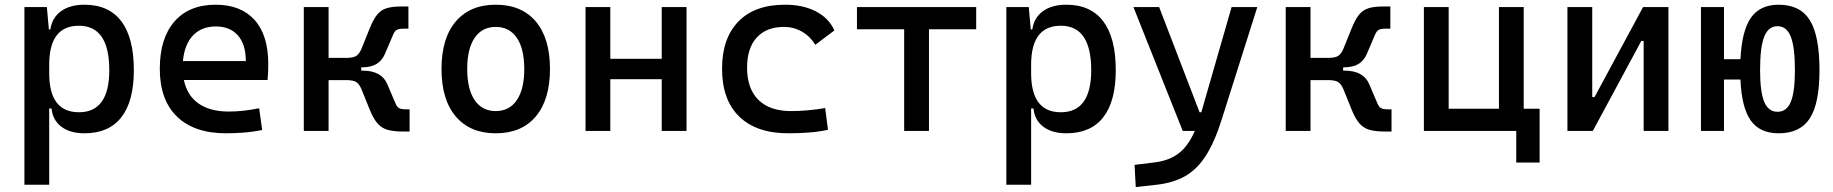

<svg xmlns="http://www.w3.org/2000/svg" viewBox="-20 -547 7657 802"><path d="M82 224.6V-517.6H175.8L184.1 -423.8H190.4Q197.3 -472.7 234.6 -500Q272 -527.3 332.5 -527.3Q434.6 -527.3 486.8 -458Q539.1 -388.7 539.1 -253.9Q539.1 -124 486.8 -57.1Q434.6 9.8 332.5 9.8Q272.9 9.8 236.6 -17.6Q200.2 -44.9 195.3 -93.8H185.5V224.6ZM185.5 -241.2Q185.5 -78.1 309.6 -78.1Q436.5 -78.1 436.5 -253.9Q436.5 -439.5 309.6 -439.5Q185.5 -439.5 185.5 -276.4Z M923.8 9.8Q791.5 9.8 719.5 -59.8Q647.5 -129.4 647.5 -259.8Q647.5 -386.7 708.5 -457Q769.5 -527.3 880.9 -527.3Q985.8 -527.3 1043.2 -463.9Q1100.6 -400.4 1100.6 -279.3Q1100.6 -243.7 1097.7 -212.9H748Q761.7 -147.9 809.6 -114.5Q857.4 -81.1 935.5 -81.1Q967.8 -81.1 999 -84.7Q1030.3 -88.4 1062.5 -94.7L1075.2 -3.9Q1029.3 4.9 991.2 7.3Q953.1 9.8 923.8 9.8ZM744.1 -292H1006.8Q1006.8 -361.8 973.6 -399.2Q940.4 -436.5 881.8 -436.5Q821.8 -436.5 786.1 -398.9Q750.5 -361.3 744.1 -292Z M1249 0V-517.6H1352.5V-305.2H1426.3Q1457.5 -305.2 1470 -314.7Q1482.4 -324.2 1490.7 -345.2L1524.4 -428.7Q1539.6 -466.3 1555.7 -486.1Q1571.8 -505.9 1595.7 -512.9Q1619.6 -520 1657.7 -520H1686V-427.2H1665Q1647 -427.2 1637.7 -422.4Q1628.4 -417.5 1621.6 -400.9L1587.4 -320.8Q1575.2 -293 1552 -279.3Q1528.8 -265.6 1489.3 -265.6H1488.8V-252H1494.1Q1573.2 -252 1597.2 -196.8L1631.3 -116.7Q1638.2 -100.1 1647.5 -95.2Q1656.7 -90.3 1674.8 -90.3H1690.9V2.4H1662.6Q1624.5 2.4 1599.4 -4.6Q1574.2 -11.7 1556.9 -31.5Q1539.6 -51.3 1524.4 -88.9L1490.7 -172.4Q1482.4 -193.4 1470 -202.9Q1457.5 -212.4 1426.3 -212.4H1352.5V0Z M2050.8 9.8Q1943.4 9.8 1883.8 -60.5Q1824.2 -130.9 1824.2 -258.8Q1824.2 -387.2 1883.8 -457.3Q1943.4 -527.3 2050.8 -527.3Q2158.7 -527.3 2218 -457.3Q2277.3 -387.2 2277.3 -258.8Q2277.3 -130.9 2218 -60.5Q2158.7 9.8 2050.8 9.8ZM2050.8 -83Q2107.9 -83 2138.9 -128.9Q2169.9 -174.8 2169.9 -258.8Q2169.9 -343.3 2138.9 -388.9Q2107.9 -434.6 2050.8 -434.6Q1993.7 -434.6 1962.6 -388.9Q1931.6 -343.3 1931.6 -258.8Q1931.6 -174.8 1962.6 -128.9Q1993.7 -83 2050.8 -83Z M2744.1 0V-216.3H2529.3V0H2425.8V-517.6H2529.3V-301.3H2744.1V-517.6H2847.7V0Z M3272.5 9.8Q3140.1 9.8 3068.1 -59.8Q2996.1 -129.4 2996.1 -259.8Q2996.1 -386.7 3064.2 -457Q3132.3 -527.3 3258.8 -527.3Q3334.5 -527.3 3388.4 -499.3Q3442.4 -471.2 3465.3 -419.9L3385.7 -359.9Q3363.8 -395.5 3329.6 -415Q3295.4 -434.6 3254.9 -434.6Q3181.6 -434.6 3141.1 -390.4Q3100.6 -346.2 3100.6 -264.6Q3100.6 -176.3 3148.2 -129.6Q3195.8 -83 3284.2 -83Q3320.3 -83 3356.4 -86.4Q3392.6 -89.8 3426.8 -95.7L3438.5 -4.9Q3398.4 3.9 3355.7 6.8Q3313 9.8 3272.5 9.8Z M3756.8 0V-424.8H3559.6V-517.6H4057.6V-424.8H3860.4V0Z M4183.6 224.6V-517.6H4277.3L4285.6 -423.8H4292Q4298.8 -472.7 4336.2 -500Q4373.5 -527.3 4434.1 -527.3Q4536.1 -527.3 4588.4 -458Q4640.6 -388.7 4640.6 -253.9Q4640.6 -124 4588.4 -57.1Q4536.1 9.8 4434.1 9.8Q4374.5 9.8 4338.1 -17.6Q4301.8 -44.9 4296.9 -93.8H4287.1V224.6ZM4287.1 -241.2Q4287.1 -78.1 4411.1 -78.1Q4538.1 -78.1 4538.1 -253.9Q4538.1 -439.5 4411.1 -439.5Q4287.1 -439.5 4287.1 -276.4Z M4724.1 234.4 4719.2 141.6 4800.3 131.8Q4862.3 124.5 4902.6 94.2Q4942.9 64 4970.7 0H4920.4L4714.4 -517.6H4821.8L4990.7 -78.1H4998L5124.5 -517.6H5231.9L5082.5 -45.9Q5053.2 46.9 5016.8 103.5Q4980.5 160.2 4930.9 188.5Q4881.3 216.8 4812 224.6Z M5350.6 0V-517.6H5454.1V-305.2H5527.8Q5559.1 -305.2 5571.5 -314.7Q5584 -324.2 5592.3 -345.2L5626 -428.7Q5641.1 -466.3 5657.2 -486.1Q5673.3 -505.9 5697.3 -512.9Q5721.2 -520 5759.3 -520H5787.6V-427.2H5766.6Q5748.5 -427.2 5739.3 -422.4Q5730 -417.5 5723.1 -400.9L5689 -320.8Q5676.8 -293 5653.6 -279.3Q5630.4 -265.6 5590.8 -265.6H5590.3V-252H5595.7Q5674.8 -252 5698.7 -196.8L5732.9 -116.7Q5739.7 -100.1 5749 -95.2Q5758.3 -90.3 5776.4 -90.3H5792.5V2.4H5764.2Q5726.1 2.4 5700.9 -4.6Q5675.8 -11.7 5658.4 -31.5Q5641.1 -51.3 5626 -88.9L5592.3 -172.4Q5584 -193.4 5571.5 -202.9Q5559.1 -212.4 5527.8 -212.4H5454.1V0Z M5927.7 0V-517.6H6031.2V-92.8H6241.2V-517.6H6344.7V-92.8H6411.1V131.8H6313.5V0Z M6527.3 0V-517.6H6630.9V-141.6H6640.6L6843.3 -517.6H6949.2V0H6845.7V-376H6835.9L6633.3 0Z M7409.7 9.8Q7331.1 9.8 7293 -43.7Q7254.9 -97.2 7250 -214.8H7181.2V0H7085V-517.6H7181.2V-299.8H7250Q7255.9 -418.9 7293.9 -473.1Q7332 -527.3 7409.7 -527.3Q7499.5 -527.3 7539.8 -462.6Q7580.1 -397.9 7580.1 -253.9Q7580.1 -115.2 7539.8 -52.7Q7499.5 9.8 7409.7 9.8ZM7404.8 -80.1Q7442.9 -80.1 7460.2 -121.3Q7477.5 -162.6 7477.5 -253.9Q7477.5 -350.6 7460.2 -394Q7442.9 -437.5 7404.8 -437.5Q7366.7 -437.5 7349.4 -394Q7332 -350.6 7332 -253.9Q7332 -162.6 7349.4 -121.3Q7366.7 -80.1 7404.8 -80.1Z"/></svg>

Font: CaskaydiaMono NF
Style: Regular
Weight: 400
Designer: Aaron Bell
Foundry: Saja Typeworks
Version: Version 2111.001; ttfautohint (v1.8.4);Nerd Fonts 3.1.1